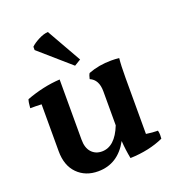

<svg xmlns="http://www.w3.org/2000/svg" viewBox="-130 -904 857 928"><g transform="rotate(-20 298.5 -440.0)"><path d="M320 -620 287 -600 129 -738V-755Q143 -769 170 -783Q197 -797 219 -798ZM496 -462V-173Q528 -168 556 -168Q559 -156 559 -145Q559 -134 558 -126Q483 -92 386 -89Q377 -135 374 -181Q320 -82 218 -82Q153 -82 112 -123.5Q71 -165 71 -239V-480Q56 -481 40.5 -481Q25 -481 13 -481Q15 -511 20 -525Q108 -558 194 -563V-253Q194 -211 214.5 -188.5Q235 -166 268 -166Q335 -166 373 -262V-437Q373 -497 331 -515Q335 -534 341 -543Q396 -564 459 -564Q479 -564 500 -562Q496 -526 496 -462Z"/></g></svg>

Font: Halant Semibold
Style: Regular
Weight: 600
Version: Version 1.100;PS 1.0;hotconv 1.0.78;makeotf.lib2.5.61930; tt